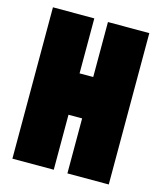

<svg xmlns="http://www.w3.org/2000/svg" viewBox="-105 -765 710 843"><g transform="rotate(15 250.0 -344.0)"><path d="M469 0H281V-250H219V0H31V-688H219V-438H281V-688H469Z"/></g></svg>

Font: CostaRica
Style: Normal
Weight: 900
Version: Version 1.3